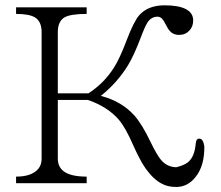

<svg xmlns="http://www.w3.org/2000/svg" viewBox="-20 -706 852 741"><path d="M42 -24.4V1H314.5V-24.4Q255.9 -24.4 228.5 -43Q203.1 -60.5 203.1 -93.8V-320.3H319.3Q395.5 -293.9 438.5 -244.1Q464.8 -212.9 494.1 -145.5Q507.8 -115.2 515.6 -100.6Q528.3 -75.2 542 -55.7Q573.2 -12.7 604.5 2.9Q627 15.6 660.2 15.6Q704.1 15.6 734.4 -22.5Q769.5 -65.4 768.6 -141.6Q763.7 -170.9 750 -170.9Q737.3 -171.9 735.4 -152.3Q731.4 -102.5 707 -81.1Q692.4 -68.4 660.2 -60.5Q624 -61.5 600.6 -89.8Q585.9 -107.4 561.5 -157.2Q528.3 -226.6 499 -259.8Q449.2 -315.4 369.1 -335.9Q433.6 -387.7 474.6 -455.1Q498 -494.1 523.4 -561.5Q540 -605.5 549.8 -620.1Q564.5 -641.6 587.9 -641.6Q598.6 -641.6 606.4 -632.8Q611.3 -627.9 619.1 -612.3Q628.9 -592.8 636.7 -585Q649.4 -571.3 670.9 -571.3Q695.3 -571.3 710.9 -587.9Q725.6 -603.5 725.6 -627Q725.6 -656.2 697.3 -670.9Q668.9 -685.5 615.2 -685.5Q550.8 -685.5 516.6 -646.5Q496.1 -622.1 468.8 -550.8Q442.4 -480.5 419.9 -445.3Q381.8 -384.8 321.3 -345.7H203.1V-582Q203.1 -623 228.5 -638.7Q252 -652.3 314.5 -652.3V-677.7H42V-652.3Q92.8 -652.3 115.2 -638.7Q140.6 -623 140.6 -582V-93.8Q140.6 -60.5 115.2 -43Q89.8 -24.4 42 -24.4Z"/></svg>

Font: Batang
Style: Regular
Weight: 400
Version: Version 2.21